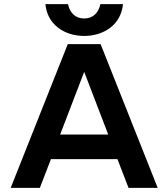

<svg xmlns="http://www.w3.org/2000/svg" viewBox="-20 -915 820 935"><path d="M32 0H174L228 -140H552L606 0H748L470 -700H310ZM201 -895C211 -792 297 -740 390 -740C483 -740 569 -792 579 -895H469C459 -849 430 -825 390 -825C350 -825 321 -849 311 -895ZM273 -260 390 -565 507 -260Z"/></svg>

Font: KT Kiyosuna Sans Bold
Style: Regular
Weight: 700
Designer: [Zen Kaku Gothic] Yoshimichi Ohira
Version: Version 1.010;Glyphs 3.1.2 (3151)